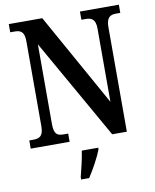

<svg xmlns="http://www.w3.org/2000/svg" viewBox="-99 -789 873 1084"><g transform="rotate(-10 337.5 -246.5)"><path d="M27 0H250V-47H224C190 -47 169 -55 169 -115V-573L494 0H578V-599C578 -656 601 -667 634 -667H658V-714H435V-667H460C491 -667 516 -657 516 -603V-182L219 -714H27V-667H52C83 -667 108 -659 108 -603V-115C108 -55 84 -47 48 -47H27ZM277 208V221H323C351 179 387 113 403 71V61H309C302 108 288 165 277 208Z"/></g></svg>

Font: Noto Serif Tamil Condensed SemiBold
Style: Regular
Weight: 600
Width: 3
Designer: Indian Type Foundry, Tom Grace, and the Monotype Design Team
Foundry: Monotype Imaging Inc.
Version: Version 2.004